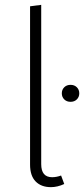

<svg xmlns="http://www.w3.org/2000/svg" viewBox="-20 -761 347 792"><path d="M104 -82V-735L150 -741V-84Q150 -30 195 -30Q213 -30 232 -37L245 -2Q217 11 190 11Q150 11 127 -12.5Q104 -36 104 -82ZM307 -376Q307 -361 297 -351Q287 -341 271 -341Q255 -341 245 -351Q235 -361 235 -376Q235 -391 245 -401Q255 -411 271 -411Q287 -411 297 -401Q307 -391 307 -376Z"/></svg>

Font: FiraGO ExtraLight
Style: Regular
Weight: 200
Designer: bBox Type
Foundry: bBox Type GmbH
Version: Version 1.001